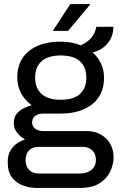

<svg xmlns="http://www.w3.org/2000/svg" viewBox="-20 -743 596 945"><path d="M161 182Q129 182 96 171Q63 160 40.5 132.5Q18 105 18 55Q18 18 33 -5Q48 -28 68 -40Q88 -52 103 -57Q81 -69 64.5 -89.5Q48 -110 48 -138Q48 -168 64 -185.5Q80 -203 101 -212.5Q122 -222 136 -225Q104 -248 84.5 -283Q65 -318 65 -361Q65 -446 122.5 -492Q180 -538 278 -538Q333 -538 378 -520Q417 -539 433.5 -562.5Q450 -586 454 -611H538Q538 -564 510 -530Q482 -496 436 -485Q462 -462 477 -430.5Q492 -399 492 -361Q492 -276 434 -230Q376 -184 278 -184H194Q166 -184 152 -171.5Q138 -159 138 -141Q138 -123 152 -110.5Q166 -98 194 -98H405Q448 -98 478 -80Q508 -62 523.5 -33Q539 -4 539 30Q539 66 522.5 101Q506 136 470 159Q434 182 373 182ZM169 111H375Q408 111 430 93Q452 75 452 45Q452 14 434 -3Q416 -20 388 -20H169Q140 -20 123 -3Q106 14 106 45Q106 75 123 93Q140 111 169 111ZM279 -252Q342 -252 373.5 -280.5Q405 -309 405 -361Q405 -413 373.5 -441.5Q342 -470 279 -470Q216 -470 184.5 -441.5Q153 -413 153 -361Q153 -309 184.5 -280.5Q216 -252 279 -252ZM240 -591 326 -723H422L423 -720L315 -591Z"/></svg>

Font: Archivo VF Beta
Style: Regular
Weight: 400
Designer: Hector Gatti
Foundry: Omnibus-Type
Version: Version 1.002